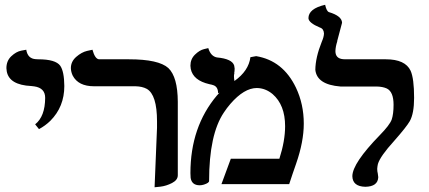

<svg xmlns="http://www.w3.org/2000/svg" viewBox="-20 -770 1793 803"><path d="M143.1 -230 127 -250Q168.5 -282.7 168.9 -360.8Q168.9 -401.9 123.5 -408.7Q117.2 -409.7 110.8 -410.2Q19 -414.6 8.3 -471.2Q7.3 -478.5 6.8 -484.9Q6.8 -515.6 27.3 -534.9Q47.9 -554.2 68.8 -558.1L89.8 -562Q95.7 -524.4 129.9 -522.5Q134.3 -522.5 140.1 -522Q212.4 -522 231.9 -495.1Q248.5 -471.2 249 -410.2Q249 -323.2 190.4 -264.6Q169.4 -244.1 143.1 -230Z M626.5 13.2 636.7 -235.8Q636.7 -235.8 636.7 -262.2Q636.7 -374 593.8 -398.4Q574.7 -408.7 546.4 -409.2H373.5Q307.6 -409.2 284.2 -453.6Q276.9 -468.8 276.4 -484.9Q276.4 -512.7 298.8 -532.2Q321.3 -551.8 344.2 -557.1L366.7 -562Q377.4 -522.9 394.5 -522H519.5Q643.6 -522 684.1 -485.4Q723.1 -448.2 723.6 -344.2V-37.1Q723.6 -17.1 699.5 -4.6Q675.3 7.8 650.9 10.7Z M1027.3 -530.8 1051.3 -535.2Q1163.6 -516.6 1217.8 -403.3Q1250.5 -334.5 1250.5 -252.9Q1250.5 -177.2 1218.3 -85Q1213.9 -71.3 1203.6 -42.5Q1193.4 -13.2 1189.5 0H906.2L945.3 -106H1148.4Q1172.4 -180.7 1172.4 -242.2Q1172.4 -331.1 1120.1 -376.5Q1090.3 -401.4 1054.2 -401.9Q1001 -401.9 943.4 -335.4Q928.7 -318.4 916.5 -299.8Q854.5 -208 854.5 -13.2Q854.5 -4.9 833 2Q823.7 4.9 815.4 4.9Q782.2 4.9 777.3 -25.9Q776.4 -34.7 776.4 -45.9Q776.4 -239.3 887.2 -370.6Q893.1 -377.4 898.4 -382.8L892.1 -379.9Q892.1 -405.8 874 -413.1Q866.7 -416 855.5 -418Q787.6 -433.6 777.8 -481.9Q776.9 -488.8 776.4 -495.1Q776.4 -522.9 795.4 -541.5Q814.5 -560.1 833 -564.5L851.1 -568.8Q861.3 -534.7 887.2 -529.8Q951.2 -523.9 959.5 -495.6Q960.9 -489.3 961.4 -482.9Q960.9 -469.7 959.5 -463.9L960.4 -464.8Q958.5 -456.5 958.5 -452.1Q958.5 -442.9 960.4 -431.2Q1020 -473.6 1027.3 -530.8Z M1382.8 -556.2Q1382.8 -525.4 1414.6 -522.5Q1419.9 -522 1425.8 -522H1593.8Q1674.8 -522 1697.3 -474.1Q1711.9 -441.4 1711.9 -360.8Q1711.9 -295.4 1693.8 -263.2Q1679.7 -238.8 1628.9 -181.2Q1569.8 -116.2 1560.5 -84Q1558.1 -73.2 1557.6 -64Q1557.6 -53.2 1560.1 -43.9Q1562 -32.2 1562 -28.8Q1560.1 10.3 1507.8 11.2Q1454.6 9.8 1453.6 -33.2Q1454.1 -87.4 1568.8 -205.1Q1609.9 -247.1 1618.2 -270Q1626 -293 1626 -332Q1626 -386.2 1597.7 -399.9Q1581.1 -407.7 1554.7 -408.2H1403.8Q1305.2 -416 1298.8 -478Q1299.3 -529.3 1325.7 -595.2Q1334.5 -615.2 1335 -629.9Q1334 -649.9 1317.9 -654.8Q1271 -674.3 1270 -693.8Q1270 -733.9 1339.8 -750Q1345.7 -722.7 1356 -719.2Q1409.7 -703.1 1410.6 -674.8L1390.1 -597.7L1390.6 -597.2Q1383.3 -575.2 1382.8 -556.2Z"/></svg>

Font: Linux Libertine O
Style: Bold
Weight: 700
Designer: Philipp H. Poll
Foundry: Philipp H. Poll
Version: Version 5.0.0